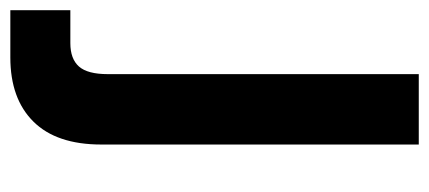

<svg xmlns="http://www.w3.org/2000/svg" viewBox="-255 -596 851 381"><g transform="rotate(-90 170.5 -405.5)"><path d="M74.2 0V-629.9Q74.2 -718.8 119.6 -764.6Q165 -810.5 247.1 -810.5H340.8V-691.4H275.4Q244.1 -691.4 229 -674.3Q213.9 -657.2 213.9 -617.2V0Z"/></g></svg>

Font: Gothic A1 ExtraBold
Style: Regular
Weight: 800
Designer: HanYang I&C Co.,Ltd.
Foundry: HanYang I&C Co.,Ltd.
Version: Version 2.50